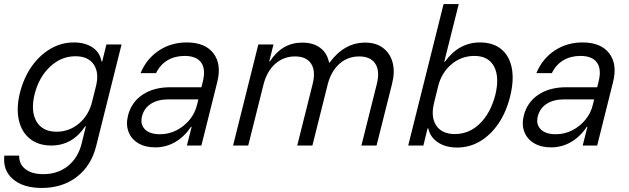

<svg xmlns="http://www.w3.org/2000/svg" viewBox="-44 -720 3114 950"><path d="M162.5 210Q70.8 210 20 166.2Q-30.8 122.5 -22.5 50H50.8Q50 92.5 82.1 117.1Q114.2 141.7 170 141.7Q241.7 141.7 292.1 101.3Q342.5 60.8 360 -10L380.8 -95H377.5Q346.7 -48.3 304.6 -24.2Q262.5 0 210 0Q145.8 0 104.2 -33.3Q62.5 -66.7 49.2 -126.2Q35.8 -185.8 55 -262.5Q74.2 -336.7 113.3 -392.1Q152.5 -447.5 206.2 -478.8Q260 -510 320.8 -510Q377.5 -510 414.2 -485Q450.8 -460 458.3 -415.8H461.7L482.5 -500H557.5L431.7 3.3Q407.5 100 336.2 155Q265 210 162.5 210ZM235.8 -68.3Q298.3 -68.3 346.7 -108.8Q395 -149.2 411.7 -216.7L430.8 -293.3Q447.5 -360 420 -400.8Q392.5 -441.7 329.2 -441.7Q259.2 -441.7 204.2 -390.4Q149.2 -339.2 127.5 -255Q106.7 -170.8 136.2 -119.6Q165.8 -68.3 235.8 -68.3Z M724.2 9.2Q675 9.2 640.4 -11.2Q605.8 -31.7 592.1 -67.5Q578.3 -103.3 589.2 -147.5Q605.8 -214.2 661.2 -251.3Q716.7 -288.3 798.3 -288.3H952.5L959.2 -315Q975 -376.7 951.7 -410Q928.3 -443.3 869.2 -443.3Q821.7 -443.3 785 -421.7Q748.3 -400 728.3 -358.3H651.7Q680.8 -429.2 741.7 -469.6Q802.5 -510 880 -510Q970.8 -510 1012.1 -456.2Q1053.3 -402.5 1030.8 -313.3L952.5 0H880.8L904.2 -92.5H900.8Q868.3 -43.3 822.9 -17.1Q777.5 9.2 724.2 9.2ZM747.5 -55.8Q790.8 -55.8 828.8 -75Q866.7 -94.2 894.2 -127.5Q921.7 -160.8 931.7 -204.2L937.5 -228.3H789.2Q736.7 -228.3 702.5 -206.2Q668.3 -184.2 658.3 -143.3Q649.2 -104.2 673.3 -80Q697.5 -55.8 747.5 -55.8Z M1109.2 0 1234.2 -500H1309.2L1288.3 -416.7H1291.7Q1351.7 -509.2 1451.7 -509.2Q1505.8 -509.2 1540.4 -483.3Q1575 -457.5 1584.2 -410H1586.7Q1659.2 -509.2 1763.3 -509.2Q1816.7 -509.2 1851.7 -482.5Q1886.7 -455.8 1898.8 -410Q1910.8 -364.2 1895.8 -305L1819.2 0H1744.2L1820 -302.5Q1836.7 -367.5 1813.3 -404.2Q1790 -440.8 1733.3 -440.8Q1676.7 -440.8 1635.4 -404.2Q1594.2 -367.5 1577.5 -302.5L1501.7 0H1426.7L1502.5 -302.5Q1519.2 -367.5 1495.8 -404.2Q1472.5 -440.8 1415.8 -440.8Q1359.2 -440.8 1317.9 -404.2Q1276.7 -367.5 1260 -302.5L1184.2 0Z M2217.5 10Q2160.8 10 2122.5 -15.8Q2084.2 -41.7 2075 -85H2071.7L2050.8 0H1975.8L2150.8 -700H2225.8L2154.2 -415H2157.5Q2226.7 -510 2330.8 -510Q2395.8 -510 2436.2 -476.7Q2476.7 -443.3 2488.3 -383.3Q2500 -323.3 2480 -242.5Q2460.8 -165 2422.1 -108.3Q2383.3 -51.7 2331.2 -20.8Q2279.2 10 2217.5 10ZM2206.7 -56.7Q2276.7 -56.7 2330 -108.3Q2383.3 -160 2406.7 -250Q2428.3 -339.2 2400.4 -391.2Q2372.5 -443.3 2303.3 -443.3Q2239.2 -443.3 2189.6 -401.7Q2140 -360 2123.3 -290.8L2103.3 -209.2Q2086.7 -140 2115 -98.3Q2143.3 -56.7 2206.7 -56.7Z M2682.5 9.2Q2633.3 9.2 2598.8 -11.2Q2564.2 -31.7 2550.4 -67.5Q2536.7 -103.3 2547.5 -147.5Q2564.2 -214.2 2619.6 -251.3Q2675 -288.3 2756.7 -288.3H2910.8L2917.5 -315Q2933.3 -376.7 2910 -410Q2886.7 -443.3 2827.5 -443.3Q2780 -443.3 2743.3 -421.7Q2706.7 -400 2686.7 -358.3H2610Q2639.2 -429.2 2700 -469.6Q2760.8 -510 2838.3 -510Q2929.2 -510 2970.4 -456.2Q3011.7 -402.5 2989.2 -313.3L2910.8 0H2839.2L2862.5 -92.5H2859.2Q2826.7 -43.3 2781.2 -17.1Q2735.8 9.2 2682.5 9.2ZM2705.8 -55.8Q2749.2 -55.8 2787.1 -75Q2825 -94.2 2852.5 -127.5Q2880 -160.8 2890 -204.2L2895.8 -228.3H2747.5Q2695 -228.3 2660.8 -206.2Q2626.7 -184.2 2616.7 -143.3Q2607.5 -104.2 2631.7 -80Q2655.8 -55.8 2705.8 -55.8Z"/></svg>

Font: Funnel Sans Light Light
Style: Italic
Weight: 300
Italic angle: -14.036°
Version: Version 1.000